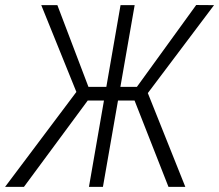

<svg xmlns="http://www.w3.org/2000/svg" viewBox="-54 -731 857 751"><path d="M258.3 -337.9 107.4 -710.9H170.4L292 -391.1H391.6L374.5 -337.9ZM290 -338.9 39.6 0H-34.2L263.2 -396ZM472.7 -710.9 348.6 0H293.9L417.5 -710.9ZM783.2 -710.9 502.4 -337.9H384.8L388.2 -391.1H481.4L713.4 -711.4ZM605 0 469.2 -345.7 512.2 -397 670.9 0Z"/></svg>

Font: Roboto Condensed Light
Style: Italic
Weight: 300
Italic angle: -12°
Designer: Christian Robertson
Foundry: Google
Version: Version 3.0; 2020